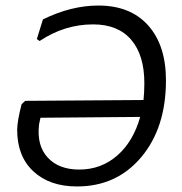

<svg xmlns="http://www.w3.org/2000/svg" viewBox="-20 -666 657 693"><path d="M335 -646Q451 -646 515 -574Q579 -502 579 -376Q579 -205 490 -99Q401 7 258 7Q159 7 100.5 -47.5Q42 -102 42 -197Q42 -228 58 -290L71 -302L498 -305Q501 -334 501 -366Q501 -467 453.5 -522.5Q406 -578 316 -578Q213 -578 123 -518L113 -525L135 -596Q237 -646 335 -646ZM121 -217Q112 -141 152 -97.5Q192 -54 266 -54Q345 -54 403 -104.5Q461 -155 486 -244L126 -241Z"/></svg>

Font: Alegreya Sans
Style: Italic
Weight: 400
Italic angle: -7°
Designer: Juan Pablo del Peral
Foundry: Huerta Tipografica
Version: Version 2.007